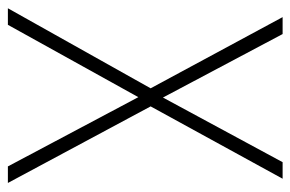

<svg xmlns="http://www.w3.org/2000/svg" viewBox="-148 -606 754 499"><g transform="rotate(90 229.5 -357.0)"><path d="M456 0 257 -371 445 -714H402L234 -403L69 -714H25L210 -371L2 0H45L233 -339L413 0Z"/></g></svg>

Font: Noto Sans Gurmukhi UI SemiCondensed ExtraLight
Style: Regular
Weight: 200
Width: 4
Designer: Jelle Bosma - Monotype Design Team
Foundry: Monotype Imaging Inc.
Version: Version 2.004